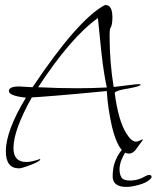

<svg xmlns="http://www.w3.org/2000/svg" viewBox="-20 -586 616 755"><path d="M55 76Q3 76 3 9Q3 -72 82 -202Q15 -209 15 -228Q15 -246 55 -246Q65 -246 108 -243Q284 -506 390 -565Q391 -566 396 -566Q422 -566 422 -517Q422 -485 413 -474Q412 -470 411.5 -463Q411 -456 411 -446Q411 -393 415 -342.5Q419 -292 427 -244L477 -250Q493 -252 505.5 -253.5Q518 -255 528 -255Q533 -255 533 -253Q533 -247 485 -238Q437 -231 431 -221Q445 -112 477 -61Q497 -29 515 -29Q521 -29 530 -33.5Q539 -38 540 -38Q542 -36 542 -36Q542 -36 512 5Q500 18 487 18Q446 18 420 -89Q413 -121 407.5 -156Q402 -191 400 -228Q276 -216 202 -210Q128 -204 105 -203Q33 -74 33 -4Q33 51 83 51Q105 51 138 39V41Q138 48 102 62Q66 76 55 76ZM281 -239Q342 -239 400 -242Q395 -265 389.5 -298.5Q384 -332 379 -377L365 -515Q260 -441 130 -243Q171 -241 208.5 -240Q246 -239 281 -239ZM477 149Q423 149 423 107Q423 93 425.5 76Q428 59 437 39Q448 15 460 3Q472 -9 482 -10Q485 -10 485 -7Q469 17 459.5 38.5Q450 60 450 80Q450 99 457.5 111.5Q465 124 493 124Q501 124 514.5 121.5Q528 119 540 113Q545 111 552.5 106.5Q560 102 566 102Q576 102 576 109Q576 113 573.5 115.5Q571 118 569 120Q555 133 526 141Q497 149 477 149Z"/></svg>

Font: Shalimar
Style: Regular
Weight: 400
Designer: Robert E. Leuschke
Foundry: Robert E. Leuschke
Version: Version 1.010; ttfautohint (v1.8.3)